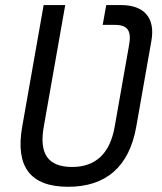

<svg xmlns="http://www.w3.org/2000/svg" viewBox="-20 -713 626 743"><path d="M391.1 -693.4 377.4 -616.7H424.8C473.6 -616.7 489.7 -594.2 479.5 -538.6L423.8 -222.7C405.8 -119.1 350.1 -66.9 259.3 -66.9C164.6 -66.9 130.9 -119.1 149.4 -222.7L232.4 -693.4H148.9L65.9 -222.7C38.6 -67.4 97.7 9.8 243.7 9.8C389.6 9.8 480 -67.4 507.3 -222.7L565.9 -555.2C581.5 -643.1 538.6 -693.4 448.2 -693.4Z"/></svg>

Font: Cascadia Mono NF SemiLight
Style: Italic
Weight: 350
Italic angle: -10°
Monospace: yes
Designer: Aaron Bell
Foundry: Saja Typeworks
Version: Version 2404.023